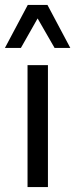

<svg xmlns="http://www.w3.org/2000/svg" viewBox="-30 -761 306 781"><path d="M82 0V-496H165V0ZM-10 -566 83 -741H163L256 -566H192L123 -686L55 -566Z"/></svg>

Font: Nunito Sans 7pt Condensed
Style: Regular
Weight: 400
Width: 3
Designer: Vernon Adams
Foundry: Vernon Adams
Version: Version 3.101;gftools[0.9.27]